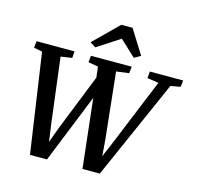

<svg xmlns="http://www.w3.org/2000/svg" viewBox="-136 -1139 1319 1288"><g transform="rotate(15 523.0 -495.0)"><path d="M183 5 82 -685 23 -697 28.5 -743H292L288.5 -696.5L210.5 -685L267 -231.5L291.5 -57.5L264.5 -59.5L322.5 -218L484 -623.5L502.5 -495.5L301 5ZM547.5 5 470.5 -685 401.5 -697 406 -743H689.5L684 -696.5L596 -685L644 -231L658 -57.5L632 -60.5L700.5 -222.5L890 -685L811 -696.5L815 -743H1046.5L1041 -697.5L973 -685.5L668 5ZM380 -830 549 -996.5H627L731.5 -829.5L687 -804Q659.5 -829.5 631.8 -855.8Q604 -882 576.5 -907.5Q537.5 -882 498.2 -856.2Q459 -830.5 419 -805Z"/></g></svg>

Font: Merriweather 24pt SemiBold
Style: Italic
Weight: 600
Italic angle: -7.8°
Version: Version 2.101